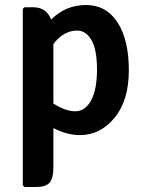

<svg xmlns="http://www.w3.org/2000/svg" viewBox="-20 -530 573 766"><path d="M299 9Q247 9 193 -19V139Q193 181 178 198.5Q163 216 125 216H78L71 209V-495L78 -501H113Q165 -501 184 -452Q242 -510 323 -510Q404 -510 449 -440.5Q494 -371 494 -250Q494 -129 437 -60Q380 9 299 9ZM288 -408Q233 -408 193 -354V-117Q241 -86 280.5 -86Q320 -86 343.5 -129.5Q367 -173 367 -252.5Q367 -332 345 -370Q323 -408 288 -408Z"/></svg>

Font: Signika Negative
Style: Semibold
Weight: 600
Designer: Anna Giedrys
Foundry: Anna Giedrys
Version: Version 1.001